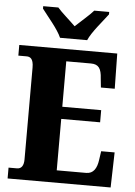

<svg xmlns="http://www.w3.org/2000/svg" viewBox="-61 -977 719 1023"><g transform="rotate(5 298.5 -465.5)"><path d="M232 -771H377C396 -816 453 -880 481 -918V-931H401C382 -908 331 -865 304 -839C278 -865 228 -908 209 -931H128V-918C156 -880 213 -816 232 -771ZM19 0H570L575 -188H503L496 -140C490 -96 472 -66 434 -66H276V-341H484V-406H276V-649H408C450 -649 464 -626 467 -574L472 -526H546L543 -714H19V-657H62C81 -657 100 -650 100 -600V-109C100 -76 88 -58 64 -58H19Z"/></g></svg>

Font: Noto Serif Ethiopic Condensed Black
Style: Regular
Weight: 900
Width: 3
Designer: Monotype Design Team
Foundry: Monotype Imaging Inc.
Version: Version 2.102